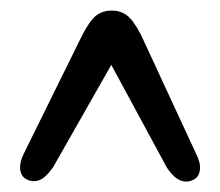

<svg xmlns="http://www.w3.org/2000/svg" viewBox="-20 -735 418 364"><path d="M348 -395Q336.5 -388 323.2 -392.5Q310 -397 296.5 -417L191 -612L81 -418.5Q66.5 -397.5 53.8 -393.2Q41 -389 29.5 -395.5Q19.5 -401 18.2 -414.5Q17 -428 25.5 -444.5L136 -668.5Q151 -697.5 163.2 -706.2Q175.5 -715 191.5 -715Q208 -715 220.2 -706.2Q232.5 -697.5 247.5 -668.5L352 -443Q360.5 -426.5 359 -413.2Q357.5 -400 348 -395Z"/></svg>

Font: Fraunces 144pt Soft Black
Style: Regular
Weight: 900
Version: Version 1.000;[b76b70a41]